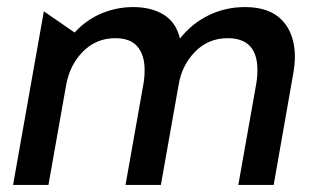

<svg xmlns="http://www.w3.org/2000/svg" viewBox="-20 -523 899 543"><path d="M754 0 809 -313Q814 -341 814 -362Q814 -427 778.5 -465Q743 -503 673 -503Q618 -503 570.5 -480Q523 -457 489 -414Q478 -460 443 -481.5Q408 -503 357 -503Q310 -503 267 -485Q224 -467 191 -431L104 -491L17 0H117L167 -282Q177 -339 214.5 -377Q252 -415 306 -415Q349 -415 369 -391Q389 -367 389 -325Q389 -302 385 -282L335 0H435L485 -282Q494 -338 531.5 -376.5Q569 -415 624 -415Q708 -415 708 -325Q708 -303 704 -282L654 0Z"/></svg>

Font: Geom
Style: Italic
Weight: 400
Italic angle: -10°
Version: Version 1.102